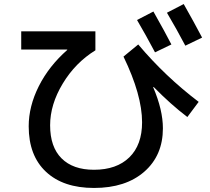

<svg xmlns="http://www.w3.org/2000/svg" viewBox="-20 -870 1040 950"><path d="M658 -771 739 -813Q799 -707 828 -650L747 -611Q701 -698 658 -771ZM806 -807 889 -850Q940 -760 980 -684L897 -644Q855 -724 806 -807ZM445 -30Q557 -30 620 -91.5Q683 -153 683 -265Q683 -400 591 -590L664 -650Q797 -492 963 -366L907 -291Q824 -354 740 -440L738 -438Q786 -326 786 -235Q786 -101 694 -20.5Q602 60 445 60Q293 60 207.5 -20Q122 -100 122 -245Q122 -344 172 -443.5Q222 -543 313 -623L312 -625H85V-715H452V-621Q353 -560 290.5 -456.5Q228 -353 228 -250Q228 -143 284.5 -86.5Q341 -30 445 -30Z"/></svg>

Font: Mplus 1p Medium
Style: Regular
Weight: 500
Version: Version 1.061